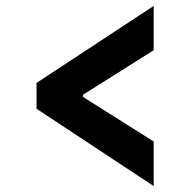

<svg xmlns="http://www.w3.org/2000/svg" viewBox="-20 -624 640 646"><path d="M103 -258V-345L497 -604V-455L259 -305V-298L497 -148V2Z"/></svg>

Font: IBM Plex Sans Arabic
Style: Bold
Weight: 700
Designer: Mike Abbink, Paul van der Laan, Pieter van Rosmalen, Wael Morcos, Khajak Apelian
Foundry: Bold Monday
Version: Version 1.2